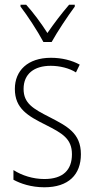

<svg xmlns="http://www.w3.org/2000/svg" viewBox="-20 -784 401 814"><path d="M164 -606H199C224 -651 266 -714 297 -756V-764H273C238 -723 210 -686 181 -644C155 -685 120 -732 91 -764H67V-756C95 -720 139 -653 164 -606ZM323 -130C323 -220 264 -249 191 -287C120 -323 80 -346 80 -407C80 -471 125 -505 195 -505C233 -505 274 -495 302 -477L318 -510C285 -528 243 -539 196 -539C97 -539 43 -484 43 -407C43 -323 99 -292 175 -254C244 -219 285 -196 285 -130C285 -64 248 -25 168 -25C120 -25 73 -40 37 -63V-22C66 -6 112 10 168 10C271 10 323 -44 323 -130Z"/></svg>

Font: Noto Sans Myanmar UI Condensed ExtraLight
Style: Regular
Weight: 200
Width: 3
Designer: Monotype Design Team
Foundry: Monotype Imaging Inc.
Version: Version 2.103